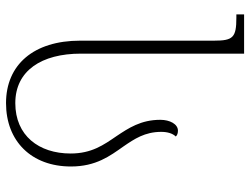

<svg xmlns="http://www.w3.org/2000/svg" viewBox="-114 -686 810 621"><g transform="rotate(90 290.5 -375.0)"><path d="M313 10C436 10 518 -72 518 -200C518 -281 484 -326 453 -370C429 -405 406 -439 406 -492C406 -512 411 -529 421 -539C417 -544 410 -546 402 -546C381 -546 367 -520 367 -489C367 -426 394 -386 420 -347C448 -306 476 -267 476 -199C476 -96 418 -20 313 -20C208 -20 153 -105 153 -232V-760H26V-735H37C101 -735 111 -724 111 -663V-230C111 -79 189 10 313 10Z"/></g></svg>

Font: Noto Serif Georgian ExtraLight
Style: Regular
Weight: 200
Designer: Monotype Design Team, Akaki Razmadze
Foundry: Google LLC
Version: Version 2.003